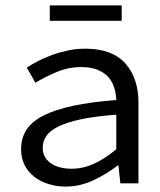

<svg xmlns="http://www.w3.org/2000/svg" viewBox="-20 -678 590 710"><path d="M425 0H492V-298Q492 -389 443.5 -443.5Q395 -498 295 -498Q263 -498 232 -491.5Q201 -485 173.5 -475Q146 -465 121.5 -452.5Q97 -440 79 -428L111 -372Q145 -393 189 -411.5Q233 -430 281 -430Q316 -430 340.5 -420Q365 -410 380 -393.5Q395 -377 402 -355Q409 -333 410 -308Q316 -301 249 -286.5Q182 -272 139.5 -250Q97 -228 77.5 -197.5Q58 -167 58 -126Q58 -93 71 -67.5Q84 -42 106.5 -24.5Q129 -7 159 2.5Q189 12 223 12Q275 12 324.5 -11Q374 -34 415 -66H418ZM410 -126Q368 -91 327.5 -72.5Q287 -54 245 -54Q224 -54 204.5 -58.5Q185 -63 170.5 -72.5Q156 -82 147 -96.5Q138 -111 138 -132Q138 -156 151.5 -175.5Q165 -195 196.5 -210.5Q228 -226 280 -237Q332 -248 410 -254ZM164 -658V-601H430V-658Z"/></svg>

Font: Codetta
Style: Regular
Weight: 400
Italic angle: -11°
Designer: Ulrich Proeller
Foundry: PROSA GmbH
Version: Version 2.00;September 29, 2018;FontCreator 11.5.0.2427 64-b